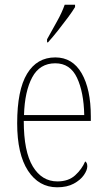

<svg xmlns="http://www.w3.org/2000/svg" viewBox="-20 -786 452 816"><path d="M223 10Q145 10 99 -60.5Q53 -131 53 -262Q53 -403 95 -472.5Q137 -542 215 -542Q288 -542 327 -474.5Q366 -407 366 -291V-272H81Q81 -142 119.5 -78.5Q158 -15 224 -15Q271 -15 299.5 -41Q328 -67 342 -100Q351 -95 351 -79Q351 -63 336.5 -42Q322 -21 293.5 -5.5Q265 10 223 10ZM338 -297Q336 -395 307 -456Q278 -517 215 -517Q149 -517 117 -457.5Q85 -398 82 -297ZM180 -619Q202 -659 222.5 -695.5Q243 -732 255 -766H299V-756Q289 -739 269 -712Q249 -685 226.5 -656.5Q204 -628 184 -606H180Z"/></svg>

Font: Noto Serif Ethiopic Condensed Thin
Style: Regular
Weight: 100
Width: 3
Designer: Monotype Design Team
Foundry: Monotype Imaging Inc.
Version: Version 2.102; ttfautohint (v1.8.4.7-5d5b)